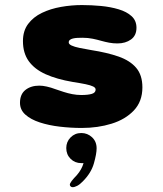

<svg xmlns="http://www.w3.org/2000/svg" viewBox="-20 -508 659 778"><path d="M311.5 10.5Q266.5 10.5 222 5.2Q177.5 0 141 -12Q104.5 -24 82.8 -43.5Q61 -63 61 -91.5Q61 -126 83 -143.5Q105 -161 139.5 -161Q153 -161 169.8 -157.2Q186.5 -153.5 205 -146.5Q221 -141 238 -135.5Q255 -130 273 -126.5Q291 -123 309.5 -123Q337.5 -123 352.5 -127.8Q367.5 -132.5 367.5 -145Q367.5 -152.5 357.5 -157.5Q347.5 -162.5 327 -166.8Q306.5 -171 274.5 -176Q210 -187 165 -207.2Q120 -227.5 96.5 -260.2Q73 -293 73 -341.5Q73 -383 94 -411Q115 -439 149.8 -455.8Q184.5 -472.5 227 -480Q269.5 -487.5 312 -487.5Q350.5 -487.5 389.5 -483.8Q428.5 -480 461 -470.2Q493.5 -460.5 513.2 -442.5Q533 -424.5 533 -395.5Q533 -364 510.8 -348Q488.5 -332 456 -332Q438.5 -332 422.5 -335Q406.5 -338 390.5 -342.5Q375 -347 355.8 -351Q336.5 -355 314.5 -355Q303.5 -355 293.5 -354.5Q283.5 -354 275.5 -352Q267.5 -350 263 -346.2Q258.5 -342.5 258.5 -336Q258.5 -329 270.2 -323.5Q282 -318 302.5 -313.8Q323 -309.5 350 -305Q414 -295 460.5 -278.8Q507 -262.5 532 -233Q557 -203.5 557 -154Q557 -97 522.5 -60.5Q488 -24 432.2 -6.8Q376.5 10.5 311.5 10.5ZM309.5 31Q334.5 31 353 48.2Q371.5 65.5 371.5 93Q371.5 115 360.5 154Q349.5 193 315.5 227Q303.5 239.5 292.8 245Q282 250.5 274.5 250.5Q269 250.5 266 247.2Q263 244 263 240.5Q263 235 270.5 225.2Q278 215.5 291.5 201.5Q301.5 190 308.2 177.8Q315 165.5 318.5 153Q316.5 153 314 153Q311.5 153 309.5 153Q283.5 153 266 135.5Q248.5 118 248.5 92Q248.5 66.5 266 48.8Q283.5 31 309.5 31Z"/></svg>

Font: Sono Monospace ExtraBold
Style: Regular
Weight: 800
Version: Version 2.112